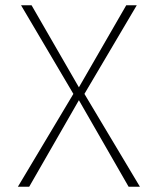

<svg xmlns="http://www.w3.org/2000/svg" viewBox="-20 -490 600 730"><path d="M259 -133 60 -470H100L280 -158L460 -470H500L301 -133L512 220H469L280 -109L91 220H48Z"/></svg>

Font: Kreadon
Style: Regular
Weight: 400
Designer: kohakuno
Foundry: StudioGnu
Version: Version 1.000;Glyphs 3.1.2 (3151)